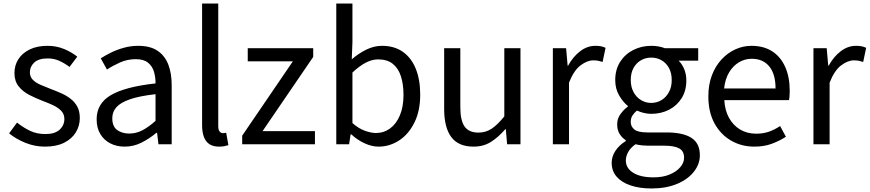

<svg xmlns="http://www.w3.org/2000/svg" viewBox="-20 -816 4919 1086"><path d="M234.1 13.4Q176.6 13.4 123.3 -8.3Q70 -30 31.5 -61.7L76.4 -122.7Q111.7 -94.3 150 -76.1Q188.2 -57.8 236.9 -57.8Q290.8 -57.8 317.4 -82.6Q344.1 -107.5 344.1 -143.1Q344.1 -171.1 325.7 -189.8Q307.2 -208.5 278.5 -221.7Q249.7 -235 219.5 -246Q181.9 -260.6 145.6 -279.1Q109.4 -297.7 85.5 -327.5Q61.7 -357.2 61.7 -403Q61.7 -446.6 84 -481.3Q106.3 -516 148.2 -536.4Q190.1 -556.8 248.8 -556.8Q299.3 -556.8 342.6 -538.8Q385.9 -520.9 417 -495.4L373.4 -437.5Q345.4 -458.3 315.6 -471.9Q285.8 -485.5 249.9 -485.5Q198.2 -485.5 173.6 -462.2Q149 -438.9 149 -407.3Q149 -381.8 165.4 -365Q181.7 -348.2 208.8 -336.5Q236 -324.7 266.2 -313.1Q296.2 -301.9 325.5 -289Q354.7 -276.1 378.5 -257.9Q402.4 -239.8 416.9 -213.5Q431.4 -187.2 431.4 -148.2Q431.4 -104.1 408.7 -67.1Q386 -30.1 342.3 -8.4Q298.7 13.4 234.1 13.4Z M685.2 13.4Q639.9 13.4 604.1 -4.9Q568.2 -23.2 547.4 -57.9Q526.6 -92.5 526.6 -141.3Q526.6 -230.1 606.5 -277.5Q686.3 -325 859.7 -344.2Q860.1 -379.4 850.8 -410.5Q841.5 -441.7 817.2 -461.5Q792.9 -481.3 748 -481.3Q700.6 -481.3 659.1 -462.8Q617.7 -444.3 585 -422.7L549.9 -486Q575 -502.3 607.8 -518.5Q640.6 -534.7 679.9 -545.7Q719.1 -556.8 762.5 -556.8Q829.2 -556.8 870.8 -529.1Q912.3 -501.4 931.7 -451.5Q951.1 -401.6 951.1 -334V0H876.2L868.5 -64.9H864.7Q826.6 -32.7 781.3 -9.7Q735.9 13.4 685.2 13.4ZM710.8 -60.6Q750 -60.6 785.3 -79Q820.5 -97.4 859.7 -132.4V-283.2Q768.7 -273.1 714.8 -254.3Q661 -235.5 638 -209.1Q615.1 -182.6 615.1 -147.4Q615.1 -100.4 642.9 -80.5Q670.6 -60.6 710.8 -60.6Z M1219.3 13.4Q1185.1 13.4 1163.9 -0.9Q1142.8 -15.3 1132.9 -42.6Q1123.1 -69.9 1123.1 -108.1V-796H1214.5V-102.1Q1214.5 -81.5 1222.3 -72.2Q1230 -62.9 1240 -62.9Q1243.8 -62.9 1247.8 -63.4Q1251.8 -63.9 1259.4 -64.9L1271.9 5.1Q1262.1 8 1249.9 10.7Q1237.7 13.4 1219.3 13.4Z M1349.9 0V-48.6L1636.4 -469H1381.3V-543.4H1751.6V-494.1L1465.1 -74.3H1761.4V0Z M2120.9 13.4Q2083.9 13.4 2043.1 -5Q2002.4 -23.4 1966.9 -56.1H1963.2L1954.6 0H1882.1V-796H1973.5V-578.3L1969.7 -480.5Q2007.2 -513.2 2051.3 -535Q2095.4 -556.8 2140.5 -556.8Q2211 -556.8 2259.1 -522.5Q2307.3 -488.2 2332.1 -426.3Q2356.8 -364.3 2356.8 -280.4Q2356.8 -187.9 2323.5 -121.7Q2290.3 -55.6 2236.7 -21.1Q2183.1 13.4 2120.9 13.4ZM2106.3 -63.7Q2151 -63.7 2186.3 -89.4Q2221.6 -115.2 2241.9 -163.6Q2262.3 -212 2262.3 -278.8Q2262.3 -339.2 2247.7 -384.5Q2233.1 -429.8 2201.8 -454.9Q2170.5 -480.1 2118.4 -480.1Q2084.3 -480.1 2048.3 -461.3Q2012.4 -442.4 1973.5 -405.9V-119.9Q2008.8 -88.7 2044.2 -76.2Q2079.6 -63.7 2106.3 -63.7Z M2658.7 13.4Q2572.6 13.4 2532.5 -40.9Q2492.3 -95.1 2492.3 -199.3V-543.4H2583.7V-210.3Q2583.7 -134.6 2607.9 -100.3Q2632.2 -66 2686.3 -66Q2727.9 -66 2761 -88.1Q2794 -110.1 2832.5 -157.6V-543.4H2923.9V0H2848.4L2840.9 -85.3H2838.1Q2800.1 -40.9 2757.5 -13.7Q2714.9 13.4 2658.7 13.4Z M3107.1 0V-543.4H3182L3190.7 -444.4H3193.1Q3221.4 -495.9 3261.6 -526.3Q3301.7 -556.8 3347.2 -556.8Q3365.9 -556.8 3379.2 -554.2Q3392.6 -551.6 3405.2 -545.4L3388.4 -465.6Q3374.2 -470.2 3363.3 -472.4Q3352.3 -474.6 3335.2 -474.6Q3301.7 -474.6 3263.9 -446.4Q3226 -418.2 3198.5 -348.8V0Z M3664.4 250Q3598.2 250 3547.3 233Q3496.5 216.1 3468.1 183.7Q3439.8 151.3 3439.8 104.5Q3439.8 69.5 3460.7 37.4Q3481.6 5.2 3519.8 -18.4V-22.8Q3499 -36 3484.9 -58Q3470.9 -80 3470.9 -112.3Q3470.9 -146 3490.4 -172Q3509.9 -198.1 3531.2 -212.8V-216.8Q3503.9 -238.4 3481.9 -276.3Q3459.9 -314.2 3459.9 -363Q3459.9 -422.8 3487.8 -466.4Q3515.7 -509.9 3562.3 -533.4Q3608.9 -556.8 3663.1 -556.8Q3686.9 -556.8 3706.6 -553Q3726.2 -549.2 3740.3 -543.4H3929.2V-472.9H3818.4Q3837.8 -454.2 3850 -425.1Q3862.1 -395.9 3862.1 -360.6Q3862.1 -303.2 3835.5 -260.7Q3809 -218.2 3763.9 -195.1Q3718.8 -172.1 3663.1 -172.1Q3644.3 -172.1 3622.7 -177Q3601.1 -182 3582.7 -190.6Q3568.2 -178.6 3557.9 -163.5Q3547.6 -148.5 3547.6 -126.2Q3547.6 -100.5 3567.9 -83.7Q3588.1 -66.9 3643.2 -66.9H3749.7Q3843.7 -66.9 3891.2 -36Q3938.6 -5.2 3938.6 62.1Q3938.6 112.3 3904.9 155.2Q3871.2 198.2 3809.7 224.1Q3748.1 250 3664.4 250ZM3663.1 -233.9Q3695.1 -233.9 3721.4 -249.7Q3747.6 -265.5 3763.5 -294.7Q3779.4 -323.8 3779.4 -363Q3779.4 -403 3763.8 -431.4Q3748.2 -459.9 3722 -475Q3695.7 -490.2 3663.1 -490.2Q3631.6 -490.2 3605.3 -475Q3579 -459.9 3563.4 -431.7Q3547.8 -403.6 3547.8 -363Q3547.8 -323.8 3563.7 -294.7Q3579.6 -265.5 3605.9 -249.7Q3632.2 -233.9 3663.1 -233.9ZM3676.5 187.2Q3729.4 187.2 3767.9 171Q3806.3 154.9 3827.8 129.6Q3849.3 104.3 3849.3 76.6Q3849.3 37.8 3821.1 23Q3792.9 8.1 3739.5 8.1H3645.2Q3630.1 8.1 3611.8 6.3Q3593.5 4.5 3574.6 -0.1Q3545.7 20.5 3532.8 44.5Q3519.9 68.6 3519.9 91.8Q3519.9 135.2 3561.5 161.2Q3603 187.2 3676.5 187.2Z M4246.7 13.4Q4174.5 13.4 4115.4 -20.6Q4056.3 -54.6 4021.4 -118.2Q3986.6 -181.9 3986.6 -271Q3986.6 -337.5 4006.6 -390.1Q4026.7 -442.7 4061.5 -480.1Q4096.4 -517.6 4140 -537.2Q4183.6 -556.8 4230.4 -556.8Q4299.6 -556.8 4347.8 -525.7Q4396 -494.5 4421.4 -437.1Q4446.9 -379.7 4446.9 -301.7Q4446.9 -287.4 4445.9 -274.1Q4445 -260.7 4442.6 -249.7H4076.9Q4080 -192.4 4103.3 -149.8Q4126.7 -107.2 4166.1 -83.5Q4205.4 -59.8 4257.3 -59.8Q4296.8 -59.8 4329.5 -71.2Q4362.1 -82.7 4392.5 -103.1L4425.3 -42.5Q4389.8 -19.4 4346 -3Q4302.2 13.4 4246.7 13.4ZM4075.7 -315.5H4366.7Q4366.7 -397.1 4331.2 -440.3Q4295.8 -483.6 4231.5 -483.6Q4193.5 -483.6 4160.1 -463.9Q4126.7 -444.3 4104.2 -406.9Q4081.7 -369.6 4075.7 -315.5Z M4581.1 0V-543.4H4656L4664.7 -444.4H4667.1Q4695.4 -495.9 4735.6 -526.3Q4775.7 -556.8 4821.2 -556.8Q4839.9 -556.8 4853.2 -554.2Q4866.6 -551.6 4879.2 -545.4L4862.4 -465.6Q4848.2 -470.2 4837.3 -472.4Q4826.3 -474.6 4809.2 -474.6Q4775.7 -474.6 4737.9 -446.4Q4700 -418.2 4672.5 -348.8V0Z"/></svg>

Font: Noto Sans TC Thin
Style: Regular
Weight: 100
Designer: Ryoko NISHIZUKA 西塚涼子 (kana, bopomofo & ideographs); Paul D. Hunt (Latin, Greek & Cyrillic); Sandoll Communications 산돌커뮤니
Foundry: Adobe
Version: Version 2.004-H2;hotconv 1.0.118;makeotfexe 2.5.65603